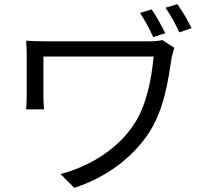

<svg xmlns="http://www.w3.org/2000/svg" viewBox="-20 -841 996 920"><path d="M758 -649C741 -645 718 -643 698 -643H206C165 -643 130 -644 105 -646C107 -626 108 -604 108 -583V-379C108 -360 107 -340 105 -317H191C189 -341 188 -364 188 -379V-570H716C706 -457 680 -335 625 -250C547 -128 411 -44 270 -7L336 59C489 10 619 -88 697 -210C766 -318 786 -454 803 -568C805 -577 812 -602 815 -612ZM773 -804C796 -770 821 -727 839 -686L898 -706C880 -743 853 -789 830 -821ZM651 -779C673 -745 698 -701 714 -663L772 -682C755 -717 728 -764 707 -796Z"/></svg>

Font: Kinto Sans
Style: Regular
Weight: 400
Designer: Authors: Ryoko NISHIZUKA  (kana & ideographs); Paul D. Hunt (Latin, Greek & Cyrillic); Wenlong ZHANG  (bopomofo); Sandol
Foundry: Adobe Systems Incorporated, ookami Inc.
Version: Version 0.001